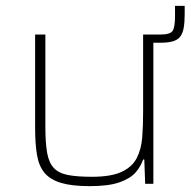

<svg xmlns="http://www.w3.org/2000/svg" viewBox="-20 -628 651 656"><path d="M469 -482V-510H528Q562 -510 570 -523Q578 -536 578 -573V-608H611V-580Q611 -551 607.5 -532Q604 -513 595 -502Q586 -491 569.5 -486.5Q553 -482 528 -482ZM287 8Q226 8 189 -3Q152 -14 132.5 -37Q113 -60 106.5 -98Q100 -136 100 -190V-510H135V-195Q135 -140 141 -106Q147 -72 164 -54Q181 -36 212.5 -30Q244 -24 294 -24Q360 -24 396 -41Q432 -58 447.5 -88.5Q463 -119 466 -159.5Q469 -200 469 -246V-510H504V0H476L473 -83H469Q461 -59 443 -38.5Q425 -18 388 -5Q351 8 287 8Z"/></svg>

Font: Saira Thin
Style: Regular
Weight: 100
Designer: Hector Gatti with collaboration of the Omnibus-Type team
Foundry: Omnibus-Type
Version: Version 1.101